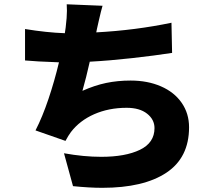

<svg xmlns="http://www.w3.org/2000/svg" viewBox="-20 -813 1017 895"><path d="M440.4 -715.8 431.6 -676.8 428.7 -662.1Q611.3 -671.9 779.3 -707L782.2 -566.4Q700.2 -553.7 595.2 -542Q490.2 -530.3 398.4 -525.4Q381.8 -451.2 364.3 -389.6Q420.9 -415 474.6 -426.3Q528.3 -437.5 588.9 -437.5Q668 -437.5 730 -410.6Q792 -383.8 826.7 -334Q861.3 -284.2 861.3 -219.7Q861.3 -78.1 755.4 -7.8Q649.4 62.5 457 62.5Q396.5 62.5 320.3 54.7L278.3 -98.6Q370.1 -82 452.1 -82Q564.5 -82 632.3 -114.7Q700.2 -147.5 700.2 -215.8Q700.2 -255.9 665.5 -283.2Q630.9 -310.5 570.3 -310.5Q487.3 -310.5 419.4 -280.8Q351.6 -251 310.5 -197.3Q298.8 -181.6 285.2 -156.2L145.5 -205.1Q177.7 -267.6 206.1 -352.1Q234.4 -436.5 254.9 -522.5Q144.5 -526.4 96.7 -531.2V-677.7Q198.2 -661.1 282.2 -658.2L286.1 -684.6Q292 -733.4 292 -762.7Q292 -782.2 291 -793L458 -786.1Q451.2 -763.7 440.4 -715.8Z"/></svg>

Font: Min Sans Black
Style: Regular
Weight: 900
Designer: Jinseong-Kim, NotoSansCJK, Nunito
Foundry: Jinseong-Kim
Version: Version 1.000